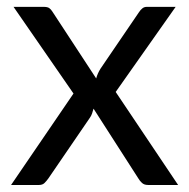

<svg xmlns="http://www.w3.org/2000/svg" viewBox="-20 -526 538 546"><path d="M486.5 0H401Q390 0 383.8 -5.8Q377.5 -11.5 373.5 -18.5L246 -217Q244 -210 241.8 -203.2Q239.5 -196.5 235.5 -191L117.5 -18.5Q112.5 -11.5 106.8 -5.8Q101 0 91 0H11.5L189 -260L18.5 -506.5H104Q115 -506.5 120 -503Q125 -499.5 129 -493L253.5 -303Q257.5 -317.5 266 -331L375 -491Q379.5 -498 384.8 -502.2Q390 -506.5 397.5 -506.5H479.5L309 -264.5Z"/></svg>

Font: Lato 2
Style: Regular
Weight: 400
Designer: Lukasz Dziedzic with Adam Twardoch and Botio Nikoltchev
Foundry: tyPoland Lukasz Dziedzic
Version: Version 2.015; 2015-08-06; http://www.latofonts.com/